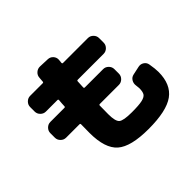

<svg xmlns="http://www.w3.org/2000/svg" viewBox="-189 -1054 1378 1378"><g transform="rotate(-45 500.0 -364.5)"><path d="M931 -254Q940 -202 940 -170Q940 -44 861.5 13Q783 70 600 70Q421 70 350.5 8.5Q280 -53 280 -210Q280 -265 281 -297Q281 -305 273 -305H137Q114 -305 97 -322Q80 -339 80 -362V-408Q80 -431 97 -448Q114 -465 137 -465H280Q288 -465 288 -473Q288 -482 289.5 -502Q291 -522 292 -532Q292 -540 284 -540H167Q144 -540 127 -557Q110 -574 110 -597V-643Q110 -666 127 -683Q144 -700 167 -700H294Q303 -700 303 -708L306 -744Q307 -768 325 -784Q343 -800 367 -799L443 -796Q466 -795 481.5 -778Q497 -761 496 -738L493 -708Q493 -700 501 -700H753Q776 -700 793 -683Q810 -666 810 -643V-597Q810 -574 793 -557Q776 -540 753 -540H491Q482 -540 482 -532Q481 -512 479 -474Q479 -465 487 -465H673Q696 -465 713 -448Q730 -431 730 -408V-362Q730 -339 713 -322Q696 -305 673 -305H480Q471 -305 471 -297Q470 -265 470 -210Q470 -138 492.5 -119Q515 -100 600 -100Q672 -100 705 -107.5Q738 -115 749 -131.5Q760 -148 760 -185Q760 -194 757 -214Q753 -238 765 -258Q777 -278 800 -283L865 -297Q888 -302 907.5 -289.5Q927 -277 931 -254Z"/></g></svg>

Font: Rounded Mplus 1c Black
Style: Regular
Weight: 900
Version: Version 1.059.20150529